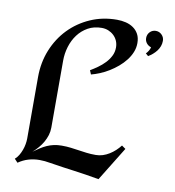

<svg xmlns="http://www.w3.org/2000/svg" viewBox="-83 -792 807 887"><g transform="rotate(10 321.0 -349.0)"><path d="M536.1 -138.2 438 21Q404.8 15.1 376.7 10.7Q348.6 6.3 321.5 2.7Q294.4 -1 266.1 -4.9Q237.8 -8.8 205.1 -14.2Q192.4 -16.6 179.9 -17.8Q167.5 -19 154.8 -19Q127.9 -19 103.3 -11.7Q78.6 -4.4 56.2 11.2L41 -4.9Q51.3 -13.7 58.6 -25.9Q65.9 -38.1 71 -52Q76.2 -65.9 78.6 -80.1Q81.1 -94.2 81.1 -106.9V-395Q81.1 -463.4 105 -522.5Q128.9 -581.5 171.1 -625.2Q213.4 -668.9 270.8 -694.1Q328.1 -719.2 395 -719.2Q416.5 -719.2 436.5 -714.4Q456.5 -709.5 471.9 -698.7Q487.3 -688 496.6 -670.9Q505.9 -653.8 505.9 -628.9Q505.9 -606.9 497.6 -586.4Q489.3 -565.9 474.9 -547.4Q460.4 -528.8 441.7 -512.9Q422.9 -497.1 402.3 -484.4Q381.8 -471.7 360.4 -462.9Q338.9 -454.1 319.8 -449.2L312 -467.8Q328.6 -477.5 346.4 -490.2Q364.3 -502.9 378.9 -518.3Q393.6 -533.7 402.8 -552Q412.1 -570.3 412.1 -591.8Q412.1 -608.9 405.8 -623.3Q399.4 -637.7 388.4 -647.9Q377.4 -658.2 363 -664.1Q348.6 -669.9 332 -669.9Q295.4 -669.9 267.6 -654.3Q239.7 -638.7 220.7 -613.3Q201.7 -587.9 191.9 -555.7Q182.1 -523.4 182.1 -490.2V-175.8Q182.1 -157.2 176.8 -139.9Q171.4 -122.6 162.4 -106.7Q153.3 -90.8 141.1 -76.7Q128.9 -62.5 115.2 -50.8Q130.9 -62 145.5 -71.5Q160.2 -81.1 175.5 -87.9Q190.9 -94.7 207.5 -98.4Q224.1 -102.1 244.1 -102.1Q268.6 -102.1 287.6 -99.6Q306.6 -97.2 325 -94.5Q343.3 -91.8 362.3 -89.4Q381.3 -86.9 405.8 -86.9Q422.9 -86.9 438.7 -92Q454.6 -97.2 468.8 -106Q482.9 -114.7 495.4 -126.2Q507.8 -137.7 518.1 -150.9ZM620.1 -659.7Q620.1 -646.5 615.7 -634.5Q611.3 -622.6 603.5 -612.3Q595.7 -602.1 585.7 -593.5Q575.7 -585 564.9 -578.6L552.7 -589.4Q558.6 -594.7 564.2 -603.8Q569.8 -612.8 571.3 -621.1Q558.1 -625 549.8 -635.5Q541.5 -646 541.5 -659.7Q541.5 -676.3 552.7 -688Q564 -699.7 580.6 -699.7Q596.7 -699.7 608.4 -688Q620.1 -676.3 620.1 -659.7Z"/></g></svg>

Font: Redressed
Style: Regular
Weight: 400
Designer: Astigmatic (AOETI)
Foundry: Astigmatic (AOETI)
Version: Version 1.001